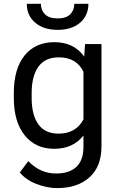

<svg xmlns="http://www.w3.org/2000/svg" viewBox="-20 -754 612 983"><path d="M257.3 7.8Q161.6 7.8 106.2 -61.5Q50.8 -130.9 50.8 -251.5V-277.3Q50.8 -402.3 106 -470.2Q161.1 -538.1 258.8 -538.1Q357.9 -538.1 411.1 -464.4L415.5 -528.3H499.5V-4.4Q499.5 98.6 438.2 153.8Q377 209 272.5 209Q221.7 209 167 188Q112.3 167 81.5 128.9L125 70.8Q185.1 134.3 267.1 134.3Q335 134.3 371.1 100.3Q407.2 66.4 407.2 -2V-60.1Q354 7.8 257.3 7.8ZM280.8 -460.4Q210.9 -460.4 176.5 -412.4Q142.1 -364.3 142.1 -277.3V-251.5Q142.1 -165.5 176.3 -117.7Q210.4 -69.8 279.8 -69.8Q368.7 -69.8 407.2 -142.6V-386.7Q371.6 -460.4 280.8 -460.4ZM117.2 -734.4H189.5Q189.5 -701.7 210.4 -680.7Q231.4 -659.7 275.4 -659.7Q318.4 -659.7 339.4 -680.7Q360.4 -701.7 360.4 -734.4H432.6Q432.6 -674.8 390.1 -637.9Q347.7 -601.1 275.4 -601.1Q203.1 -601.1 160.2 -637.9Q117.2 -674.8 117.2 -734.4Z"/></svg>

Font: Bert Sans Medium
Style: Regular
Weight: 500
Designer: Christian Robertson, Adam Twardoch, & Cristiano Sobral
Foundry: Google
Version: Version 12.135;January 10, 2020;FontCreator 12.0.0.2547 64-b